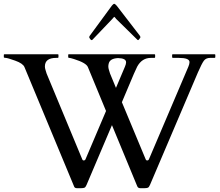

<svg xmlns="http://www.w3.org/2000/svg" viewBox="-24 -972 1154 1005"><path d="M270 -669Q211 -669 211 -624Q211 -616 214 -606.5Q217 -597 220 -587L407 -137Q409 -132 414.5 -132Q420 -132 423 -137L531 -391L436 -621Q427 -643 363 -663Q344 -669 338.5 -669Q333 -669 333 -673V-685Q333 -688 336 -688H784Q788 -688 788 -685V-673Q788 -669 784 -669H766Q719 -669 694 -623Q686 -607 677 -586L614 -437L739 -137Q741 -132 746.5 -132Q752 -132 755 -137L962 -623Q968 -637 968 -647Q968 -669 912 -669H881Q877 -669 877 -673V-685Q877 -688 881 -688H1099Q1103 -688 1103 -685V-673Q1103 -669 1099 -669H1076Q1054 -669 1043 -654Q1032 -639 1012 -593L761 -4Q756 8 750 10.5Q744 13 733 13H710Q698 13 694 2L562 -317L429 -4Q424 8 418 10.5Q412 13 401 13H378Q366 13 363 2L104 -621Q96 -640 55.5 -654.5Q15 -669 5.5 -669Q-4 -669 -4 -673V-685Q-4 -688 0 -688H278Q282 -688 282 -685V-673Q282 -669 278 -669ZM636 -646Q636 -667 594 -668Q551 -666 545 -639Q543 -632 543 -624Q543 -616 546 -606.5Q549 -597 552 -587L583 -512L630 -623Q636 -637 636 -646ZM584 -873Q583 -875 579 -879.5Q575 -884 574 -884Q573 -884 569.5 -879.5Q566 -875 564 -873L460 -764Q458 -762 455 -762Q452 -762 447.5 -768.5Q443 -775 443 -777.5Q443 -780 446 -785L562 -943Q565 -946 568 -949Q571 -952 574 -952Q578 -952 587 -942L708 -785Q711 -780 711 -777.5Q711 -775 706 -768.5Q701 -762 699 -762Q697 -762 695 -764Z"/></svg>

Font: Cardo
Style: Regular
Weight: 400
Designer: David J. Perry
Foundry: David J. Perry
Version: Version 1.0451